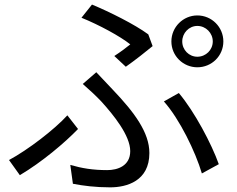

<svg xmlns="http://www.w3.org/2000/svg" viewBox="-20 -785 1040 842"><path d="M779.2 -603.3C779.2 -640 808.7 -671.3 845.4 -671.3C883 -671.3 913.1 -640 913.1 -603.3C913.1 -566.3 883 -536.2 845.4 -536.2C808.7 -536.2 779.2 -566.3 779.2 -603.3ZM731.6 -603.3C731.6 -540.1 783.1 -489.9 845.4 -489.9C908.6 -489.9 959.5 -540.1 959.5 -603.3C959.5 -666.2 908.6 -717.3 845.4 -717.3C783.1 -717.3 731.6 -666.2 731.6 -603.3ZM481.3 -539.4 531.7 -492.3C568.9 -518.2 625.5 -562.8 649.3 -582.8L630.3 -634.3C570.8 -678.1 460.3 -733.1 383.4 -765L337.3 -707.2C414.2 -676.1 507.7 -625.5 551.3 -590.4C536.5 -577.9 508 -556.7 481.3 -539.4ZM288.3 -61.8 299.7 20.9C344.6 29.7 399.4 36.6 463.2 36.6C535.4 36.6 635.1 9.1 635.1 -113.9C635.1 -204.2 569.1 -292.4 475.5 -390.7C452.1 -415.9 426.7 -442.9 402.3 -468.2L343 -416.8C370.5 -393 401 -364.5 423.1 -341.3C478.8 -280.1 551.1 -190.3 551.1 -122.3C551.1 -57.6 496 -39 449.9 -39C387.3 -39 339.2 -47 288.3 -61.8ZM865.3 -24.4 939.5 -65C908.3 -153.1 832.9 -296 764.2 -377.1L698.7 -340.1C767.7 -262.8 837.2 -119.5 865.3 -24.4ZM322.2 -219.3 275.4 -279.2C218.6 -216.8 102 -127.5 19.5 -83.2L67 -16.8C164.4 -74.6 264.2 -159.1 322.2 -219.3Z"/></svg>

Font: Source Han Sans JP VF
Style: Regular
Weight: 250
Designer: Ryoko NISHIZUKA 西塚涼子 (kana, bopomofo & ideographs); Paul D. Hunt (Latin, Greek & Cyrillic); Sandoll Communications 산돌커뮤니
Foundry: Adobe
Version: Version 2.004;hotconv 1.0.118;makeotfexe 2.5.65603